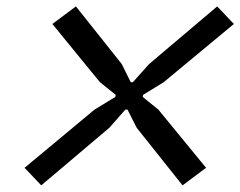

<svg xmlns="http://www.w3.org/2000/svg" viewBox="-20 -750 731 584"><path d="M461.6 -416.7 606.8 -239.6 535.2 -186.2 395.8 -361.3 367.8 -416.7H361.3L312.5 -361.3L105.5 -186.2L54.7 -239.6L267.6 -416.7L330.7 -455.1L332 -461.6L283.9 -500L139.3 -677.1L210.9 -730.5L350.3 -555.3L377.6 -500H384.1L433.6 -555.3L640.6 -730.5L691.4 -677.1L477.9 -500L415.4 -461.6L414.1 -455.1Z"/></svg>

Font: Monoid
Style: Italic
Weight: 400
Width: 4
Italic angle: -11°
Monospace: yes
Version: Version 0.61